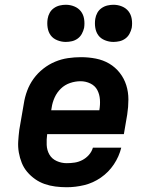

<svg xmlns="http://www.w3.org/2000/svg" viewBox="-20 -778 640 806"><path d="M260 8Q236 8 212.5 5Q189 2 167.5 -5.5Q146 -13 127.5 -26Q109 -39 94.5 -56Q80 -73 71.5 -94Q63 -115 59 -138Q55 -161 56.5 -185Q58 -209 61 -233L80 -343Q84 -370 94 -397Q104 -424 121 -447.5Q138 -471 161.5 -489.5Q185 -508 211.5 -519Q238 -530 265.5 -534Q293 -538 320 -538Q352 -538 382.5 -532Q413 -526 438.5 -511Q464 -496 482.5 -472.5Q501 -449 510 -420.5Q519 -392 519 -360.5Q519 -329 514 -297L500 -215H178Q175 -192 176 -169.5Q177 -147 187.5 -129Q198 -111 218 -102Q238 -93 260 -93Q277 -93 293.5 -95.5Q310 -98 325.5 -106Q341 -114 353 -127.5Q365 -141 370 -158H489Q480 -121 458 -88Q436 -55 403.5 -32.5Q371 -10 334 -1Q297 8 260 8ZM195 -315H397Q401 -338 399.5 -360Q398 -382 388.5 -400Q379 -418 359.5 -427.5Q340 -437 318 -437Q296 -437 274 -429.5Q252 -422 235.5 -406Q219 -390 209.5 -369Q200 -348 197 -327ZM456 -602Q438 -602 420.5 -609Q403 -616 393 -629.5Q383 -643 380 -661.5Q377 -680 380 -699Q382 -712 388.5 -724Q395 -736 406.5 -744Q418 -752 431 -755Q444 -758 456 -758Q475 -758 492 -751Q509 -744 519.5 -730.5Q530 -717 533 -698.5Q536 -680 533 -661Q530 -648 523.5 -636Q517 -624 506 -616Q495 -608 482 -605Q469 -602 456 -602ZM256 -602Q238 -602 220.5 -609Q203 -616 193 -629.5Q183 -643 180 -661.5Q177 -680 180 -699Q182 -712 188.5 -724Q195 -736 206.5 -744Q218 -752 231 -755Q244 -758 256 -758Q275 -758 292 -751Q309 -744 319.5 -730.5Q330 -717 333 -698.5Q336 -680 333 -661Q330 -648 323.5 -636Q317 -624 306 -616Q295 -608 282 -605Q269 -602 256 -602Z"/></svg>

Font: Iosevka Slab Extended Oblique
Style: Bold
Weight: 700
Width: 7
Italic angle: -9°
Monospace: yes
Designer: Belleve Invis
Foundry: Belleve Invis
Version: Version 11.1.1; ttfautohint (v1.8.3)